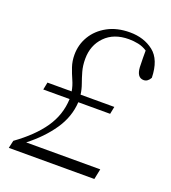

<svg xmlns="http://www.w3.org/2000/svg" viewBox="-124 -757 758 850"><g transform="rotate(20 255.0 -332.0)"><path d="M14 0 22 -36Q104 -95 147 -157.5Q190 -220 193 -295H69L76 -330H190Q186 -355 175 -379.5Q164 -404 155 -430.5Q146 -457 146 -487Q146 -535 170 -575Q194 -615 238.5 -639.5Q283 -664 344 -664Q410 -664 455.5 -628.5Q501 -593 503 -508Q491 -486 472 -486Q440 -486 437 -534Q436 -559 436 -577.5Q436 -596 436 -612Q416 -625 394 -629.5Q372 -634 350 -634Q279 -634 238 -592Q197 -550 197 -486Q197 -454 204.5 -427.5Q212 -401 220.5 -377.5Q229 -354 232 -330H391L384 -295H234Q230 -225 188 -163.5Q146 -102 78 -49H427L417 0Z"/></g></svg>

Font: Source Serif Pro Light
Style: Italic
Weight: 300
Italic angle: -12°
Designer: Frank Grießhammer
Foundry: Adobe Systems Incorporated
Version: Version 3.001;hotconv 1.0.111;makeotfexe 2.5.65597